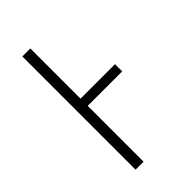

<svg xmlns="http://www.w3.org/2000/svg" viewBox="-220 -785 856 856"><g transform="rotate(-45 208.0 -357.0)"><path d="M368.2 -352.1H150.9V0H100.6V-713.9H150.9V-397.5H368.2Z"/></g></svg>

Font: Open Sans Light
Style: Regular
Weight: 300
Designer: Monotype Design Team
Foundry: Monotype Imaging Inc.
Version: Version 3.000; ttfautohint (v1.8.4)